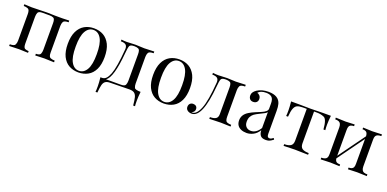

<svg xmlns="http://www.w3.org/2000/svg" viewBox="-8 -1297 4481 2223"><g transform="rotate(20 2232.0 -186.0)"><path d="M582 -493.2Q527.3 -493.2 516.6 -471.2Q505.9 -449.2 505.9 -420.9V-92.8Q505.9 -39.6 529.8 -30.3Q553.7 -21 582 -21V0Q490.2 -3.9 461.9 -3.9Q433.6 -3.9 350.1 0V-21Q397.5 -21 406.7 -43Q416 -64.9 416 -92.8V-420.9Q416 -474.6 395.5 -483.9Q375 -493.2 350.1 -493.2H261.2Q213.4 -493.2 204.1 -471.2Q194.8 -449.2 194.8 -420.9V-92.8Q194.8 -39.6 215.6 -30.3Q236.3 -21 261.2 -21V0Q177.2 -3.9 148.9 -3.9Q120.6 -3.9 28.8 0V-21Q83.5 -21 94.2 -43Q105 -64.9 105 -92.8V-420.9Q105 -474.1 81.1 -483.6Q57.1 -493.2 28.8 -493.2V-514.2Q112.3 -509.8 121.6 -509.8L311 -514.2L404.8 -511.7Q498.5 -509.8 582 -514.2Z M754.9 -256.8Q754.4 -127.9 789.6 -67.4Q824.7 -5.9 884.8 -5.9Q944.8 -5.9 980 -67.4Q1015.1 -128.9 1014.6 -256.8Q1015.1 -385.7 980 -447.3Q944.8 -508.8 884.8 -508.8Q824.7 -508.8 789.6 -447.3Q754.4 -385.7 754.9 -256.8ZM1001.5 -14.6Q950.7 13.7 884.8 14.2Q818.8 13.7 768.1 -14.6Q717.3 -43 687 -103.5Q657.7 -164.1 657.7 -256.8Q657.7 -349.6 687 -410.2Q716.3 -470.7 768.1 -500Q818.8 -528.8 884.8 -528.8Q950.7 -528.8 1001.5 -500Q1052.2 -470.7 1082.5 -410.2Q1111.8 -349.6 1111.8 -256.8Q1111.8 -164.1 1082.5 -103.5Q1053.2 -43 1001.5 -14.6Z M1397.5 -493.2H1388.7Q1343.3 -493.2 1334.2 -471.4Q1325.2 -449.7 1319.3 -378.9Q1293 -73.2 1214.8 -21H1397.5Q1445.3 -21 1454.6 -43Q1463.9 -64.9 1463.9 -92.8V-420.9Q1463.9 -474.6 1443.1 -483.9Q1422.4 -493.2 1397.5 -493.2ZM1629.9 -493.2Q1575.2 -493.2 1564.5 -471.2Q1553.7 -449.2 1553.7 -420.9V-92.8Q1553.7 -63.5 1563.5 -42.2Q1573.2 -21 1640.6 -21Q1633.8 44.9 1633.8 89.8Q1633.8 134.8 1636.7 157.2H1613.8Q1607.9 91.8 1599.4 59.3Q1590.8 26.9 1570.6 11.5Q1550.3 -3.9 1509.8 -3.9L1276.9 0Q1235.8 0 1215.6 14.4Q1195.3 28.8 1186.8 60.8Q1178.2 92.8 1172.9 157.2H1149.9Q1152.8 134.8 1152.8 88.9Q1152.8 43 1145.5 -21H1164.6Q1193.8 -21 1215.1 -42.7Q1236.3 -64.5 1253.9 -110.4Q1287.6 -198.7 1304.7 -420.9L1305.2 -430.7Q1305.2 -465.3 1285.9 -479.2Q1266.6 -493.2 1225.6 -493.2V-514.2Q1260.7 -509.8 1293.5 -509.8L1399.9 -514.2L1508.8 -509.8Q1542 -509.8 1629.9 -514.2Z M1806.6 -256.8Q1806.2 -127.9 1841.3 -67.4Q1876.5 -5.9 1936.5 -5.9Q1996.6 -5.9 2031.7 -67.4Q2066.9 -128.9 2066.4 -256.8Q2066.9 -385.7 2031.7 -447.3Q1996.6 -508.8 1936.5 -508.8Q1876.5 -508.8 1841.3 -447.3Q1806.2 -385.7 1806.6 -256.8ZM2053.2 -14.6Q2002.4 13.7 1936.5 14.2Q1870.6 13.7 1819.8 -14.6Q1769 -43 1738.8 -103.5Q1709.5 -164.1 1709.5 -256.8Q1709.5 -349.6 1738.8 -410.2Q1768.1 -470.7 1819.8 -500Q1870.6 -528.8 1936.5 -528.8Q2002.4 -528.8 2053.2 -500Q2104 -470.7 2134.3 -410.2Q2163.6 -349.6 2163.6 -256.8Q2163.6 -164.1 2134.3 -103.5Q2105 -43 2053.2 -14.6Z M2756.8 -493.2Q2702.1 -493.2 2691.4 -471.2Q2680.7 -449.2 2680.7 -420.9V-92.8Q2680.7 -39.6 2704.6 -30.3Q2728.5 -21 2756.8 -21V0Q2664.6 -3.9 2637.2 -3.9Q2609.9 -3.9 2494.6 0V-21Q2543 -21 2566.9 -36.6Q2590.8 -52.2 2590.8 -92.8V-420.9Q2590.8 -474.6 2570.3 -483.9Q2549.8 -493.2 2524.9 -493.2H2515.6Q2470.2 -493.2 2461.2 -471.4Q2452.1 -449.7 2446.3 -380.9Q2412.6 14.2 2280.8 14.2Q2249.5 14.2 2229 -1.7Q2208.5 -17.6 2208.5 -43.9Q2208.5 -70.3 2223.4 -84.7Q2238.3 -99.1 2261.2 -99.1Q2284.2 -99.1 2298.3 -86.7Q2312.5 -74.2 2312.5 -50.8Q2312.5 -16.1 2274.9 -2Q2276.9 -1 2284.7 -1Q2337.9 -1 2376.5 -98.1Q2415 -195.3 2431.6 -420.9L2432.1 -430.7Q2432.1 -465.3 2412.8 -479.2Q2393.6 -493.2 2352.5 -493.2V-514.2Q2387.7 -509.8 2420.9 -509.8L2526.9 -514.2L2635.7 -509.8Q2677.7 -509.8 2756.8 -514.2Z M2912.6 -117.2Q2912.6 -78.1 2934.6 -55.7Q2956.5 -33.2 2992.7 -33.2Q3059.1 -33.2 3105.5 -108.9V-305.2Q3098.1 -293.9 3081.1 -284.2Q3064 -274.4 3022.5 -254.4Q2981 -234.4 2960.9 -219.7Q2940.9 -205.1 2926.8 -181.2Q2912.6 -156.7 2912.6 -117.2ZM3228 -25.9Q3246.1 -25.9 3271.5 -46.9L3282.7 -29.8Q3248 -3.9 3230 1.5Q3211.4 6.8 3191.4 6.8Q3143.1 6.8 3124.5 -17.6Q3106 -42 3105.5 -82Q3076.2 -34.2 3035.2 -13.7Q2994.1 6.8 2955.6 6.8Q2917 6.8 2888.2 -4.9Q2824.7 -31.2 2824.7 -103Q2824.7 -173.8 2895.5 -216.8Q2929.2 -237.3 2962.4 -251Q2995.6 -264.6 3033.7 -280.8Q3105.5 -310.1 3105.5 -346.2V-408.2Q3106 -465.8 3081.5 -487.3Q3057.1 -508.8 3012.7 -508.8Q2941.9 -508.8 2913.6 -473.1Q2933.1 -468.8 2946.8 -452.1Q2960.4 -435.5 2960.4 -411.1Q2960.4 -386.7 2944.8 -372.1Q2929.2 -357.4 2902.8 -357.9Q2876.5 -357.9 2861.8 -375Q2847.2 -392.1 2847.7 -419.9Q2847.7 -459 2894.5 -491.2Q2951.7 -528.8 3034.7 -528.8Q3161.6 -528.3 3187 -436.5Q3195.8 -405.3 3195.8 -351.1V-73.2Q3195.8 -48.3 3202.6 -37.1Q3209.5 -25.9 3228 -25.9Z M3801.8 -335.9H3778.8Q3770 -459.5 3729.7 -476.8Q3689.5 -494.1 3644.5 -494.1H3605.5V-103Q3605.5 -56.6 3631.8 -38.8Q3658.2 -21 3711.9 -21V0Q3587.4 -3.9 3547.4 -3.9Q3507.3 -3.9 3409.7 0V-21Q3462.9 -21 3489.3 -38.8Q3515.6 -56.6 3515.6 -103V-494.1H3466.8Q3422.4 -494.1 3398.2 -482.7Q3374 -471.2 3360.8 -437.3Q3347.7 -403.3 3342.8 -335H3319.8Q3322.8 -357.9 3322.8 -402.3Q3322.8 -446.8 3315.9 -513.2H3411.6L3559.6 -511.2L3709.5 -514.2H3805.7Q3798.8 -447.8 3798.8 -403.3Q3798.8 -358.9 3801.8 -335.9Z M4435.1 -514.2V-493.2Q4379.9 -493.2 4366.2 -464.8Q4358.4 -449.2 4358.9 -420.9V-92.8Q4359.4 -39.6 4390.6 -27.3Q4407.2 -21 4435.1 -21V0Q4343.3 -3.9 4315.2 -3.9Q4287.1 -3.9 4203.1 0V-21Q4251 -21 4262.7 -49.3Q4269.5 -64.9 4269 -92.8V-397.5L4033.7 -72.3Q4037.1 -43.5 4052 -32.2Q4066.9 -21 4099.1 -21V0Q4015.1 -3.9 3986.8 -3.9Q3958.5 -3.9 3866.7 0V-21Q3921.9 -21 3935.5 -49.3Q3943.4 -64.9 3942.9 -92.8V-420.9Q3942.4 -473.6 3911.1 -486.3Q3894.5 -493.2 3866.7 -493.2V-514.2Q3950.2 -509.8 3987.3 -509.8Q4024.4 -509.8 4099.1 -514.2V-493.2Q4050.8 -493.2 4039.1 -464.8Q4032.2 -449.2 4032.7 -420.9V-104.5L4269 -430.2Q4267.6 -465.8 4252.7 -479.5Q4237.8 -493.2 4203.1 -493.2V-514.2Q4277.8 -509.8 4314.7 -509.8Q4351.6 -509.8 4435.1 -514.2Z"/></g></svg>

Font: PlayfairDisplay-Regular
Style: Regular
Weight: 400
Designer: Claus Eggers Sørensen
Foundry: Claus Eggers Sørensen
Version: Version 1.002;PS 001.002;hotconv 1.0.70;makeotf.lib2.5.58329